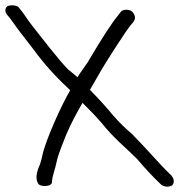

<svg xmlns="http://www.w3.org/2000/svg" viewBox="-75 -667 716 715"><path d="M376.3 -624.8 367.3 -612.8C345 -587.1 306 -527.9 251.3 -434.5C239.5 -417.6 229.3 -403.1 220.8 -391.1C218.2 -386.7 215.9 -382.8 213.9 -379.3C202.7 -388.7 189.8 -399.5 177.5 -409.6C146.3 -440.8 77.2 -530.1 48.6 -566.5C32.6 -587.3 21.9 -602.2 17.1 -610C11.6 -618.4 6.8 -624.8 0.8 -631.7L-5.8 -640.3L-6.4 -641C-18.9 -649.1 -37.5 -648.5 -47.5 -643.9C-56 -637.2 -58.8 -623.4 -47.8 -611.1L-40.5 -602.3C-37 -598.2 -32.3 -592 -27.3 -584.7C-12.8 -562.2 32.3 -506.7 47.5 -485.8C87.2 -431.5 131.2 -382.4 177.9 -339.2C181.3 -335.9 182.8 -334.4 186.4 -330.9C155 -277.8 93.9 -144.3 82.2 -85.8C79.7 -73.6 76.8 -63.1 73.6 -54.2C72.2 -50.1 48.8 -5.6 69.4 19.7C80.1 27.2 97.8 26.9 107.8 23.3C112.4 21.4 116.2 18.6 117.7 15C117.7 15 117.8 14.5 117.8 14.5C117.8 14.5 118 15 118 15C120.7 -18.9 128.5 -28.2 136 -64.8C141.9 -93.8 160.7 -137.5 171.2 -164.5C188.4 -205.1 210 -245.9 232.3 -284C260.3 -256.6 285 -230.5 303.2 -209.3C350.2 -151 383.2 -126.6 435.3 -75.3C464.3 -41.1 492.3 -10.7 518.3 14L526.7 21.9C540.3 30.7 557.6 29.1 566.3 23.1C573.9 14.7 575.1 -0.4 563.2 -13L562.7 -14.1L554 -22.5C519.6 -55.4 465.6 -118.9 416.1 -168.4C391.2 -189.6 368.2 -212.1 347.1 -236.1C325.8 -262.5 296.9 -294.5 260.1 -332.5C272.1 -354.5 290.9 -385.3 305 -410.6C321.2 -437.8 394.9 -554.5 413.4 -575.3L422.7 -586.5L422.8 -587.2C433 -600.4 425.6 -617.7 413.7 -626.3C403.1 -631.9 386.9 -633 376.3 -624.8Z"/></svg>

Font: MewTooHand
Style: BdLta
Weight: 400
Designer: Mew Too, Robert Jablonski
Version: Version 0.77